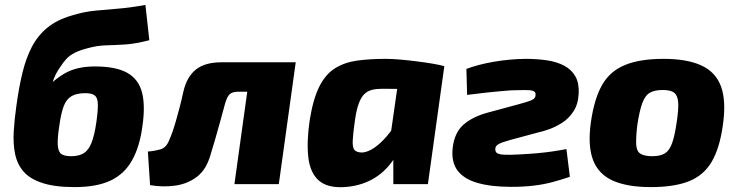

<svg xmlns="http://www.w3.org/2000/svg" viewBox="-20 -751 3007 783"><path d="M284 12Q203 12 152 -5Q101 -22 75.5 -52Q50 -82 41.5 -123.5Q33 -165 36 -215Q39 -265 47 -321Q57 -394 71.5 -454Q86 -514 110 -560Q134 -606 173 -638Q212 -670 270 -687Q321 -703 368 -707.5Q415 -712 464.5 -716Q514 -720 573 -731L589 -587Q531 -572 489 -569.5Q447 -567 411 -566Q375 -565 336 -554Q305 -546 284.5 -535.5Q264 -525 251 -511Q238 -497 228 -481Q216 -465 207.5 -448Q199 -431 192 -408V-414Q216 -435 241 -450Q266 -465 297 -472.5Q328 -480 367 -480Q453 -480 499 -454Q545 -428 559 -374.5Q573 -321 561 -238Q550 -153 518.5 -97Q487 -41 430.5 -14.5Q374 12 284 12ZM270 -114Q301 -114 320.5 -125.5Q340 -137 352.5 -167Q365 -197 373 -253Q380 -303 379 -328Q378 -353 366 -362Q354 -371 328 -371Q293 -371 272 -359Q251 -347 240 -318.5Q229 -290 222 -239Q214 -188 215.5 -160.5Q217 -133 229.5 -123.5Q242 -114 270 -114Z M1173 -497 1158 -377H952Q928 -377 917 -367Q906 -357 898 -329Q888 -293 877.5 -254Q867 -215 856.5 -179.5Q846 -144 838 -118Q821 -59 783 -30Q745 -1 694.5 6Q644 13 592 4L583 -133Q610 -135 634.5 -142Q659 -149 671 -182Q677 -195 683.5 -213.5Q690 -232 697 -256.5Q704 -281 712 -311Q720 -341 728 -378Q742 -438 779 -467.5Q816 -497 883 -497ZM1186 -497 1117 0H936L1005 -497Z M1553 -511Q1579 -511 1613 -508Q1647 -505 1682 -500.5Q1717 -496 1746.5 -491Q1776 -486 1792 -481L1658 -387Q1626 -388 1598.5 -388.5Q1571 -389 1538 -389Q1515 -389 1497 -384.5Q1479 -380 1466 -367.5Q1453 -355 1443.5 -330Q1434 -305 1428 -264Q1420 -208 1418.5 -178.5Q1417 -149 1426 -139Q1435 -129 1458 -129Q1481 -131 1506.5 -148.5Q1532 -166 1557 -195Q1582 -224 1601 -259L1631 -206Q1614 -140 1579 -92Q1544 -44 1495 -18Q1446 8 1384 12Q1315 16 1280 -15Q1245 -46 1237.5 -108.5Q1230 -171 1243 -261Q1257 -348 1282.5 -398.5Q1308 -449 1347 -473Q1386 -497 1437.5 -504Q1489 -511 1553 -511ZM1615 -495 1792 -481 1725 0H1584V-110L1562 -125Z M2122 -511Q2170 -511 2210.5 -505Q2251 -499 2281 -483Q2311 -467 2326.5 -439.5Q2342 -412 2340 -370Q2338 -326 2318.5 -296.5Q2299 -267 2272 -250Q2245 -233 2219.5 -224Q2194 -215 2179 -212L2060 -180Q2024 -170 2012 -162.5Q2000 -155 2000 -144Q1999 -132 2007.5 -126.5Q2016 -121 2037 -120Q2058 -119 2094 -121Q2135 -123 2169 -126Q2203 -129 2233.5 -133.5Q2264 -138 2290 -143L2304 -30Q2269 -18 2233.5 -8.5Q2198 1 2157 6Q2116 11 2065 11Q1983 11 1927.5 -5Q1872 -21 1846 -55.5Q1820 -90 1826 -147Q1833 -210 1870 -242.5Q1907 -275 1970 -292L2092 -325Q2126 -334 2145.5 -341.5Q2165 -349 2164 -365Q2165 -374 2157.5 -378.5Q2150 -383 2132.5 -383.5Q2115 -384 2082 -383Q2065 -383 2050 -381.5Q2035 -380 2015 -378.5Q1995 -377 1964.5 -373.5Q1934 -370 1885 -364L1882 -470Q1930 -488 1993 -499Q2056 -510 2122 -511Z M2686 -511Q2782 -511 2840.5 -484Q2899 -457 2920.5 -398Q2942 -339 2928 -241Q2915 -147 2882.5 -91.5Q2850 -36 2790 -12Q2730 12 2634 12Q2539 12 2480 -14Q2421 -40 2398.5 -98.5Q2376 -157 2390 -255Q2404 -350 2436 -405.5Q2468 -461 2529 -486Q2590 -511 2686 -511ZM2683 -384Q2650 -384 2630.5 -373Q2611 -362 2599.5 -331Q2588 -300 2579 -241Q2573 -189 2574.5 -161.5Q2576 -134 2592 -124Q2608 -114 2640 -114Q2673 -114 2691.5 -125.5Q2710 -137 2721 -167.5Q2732 -198 2740 -255Q2748 -308 2745.5 -335.5Q2743 -363 2728.5 -373.5Q2714 -384 2683 -384Z"/></svg>

Font: Exo 2 ExtraBold
Style: Italic
Weight: 800
Italic angle: -8°
Designer: Natanael Gama
Foundry: Natanael Gama
Version: Version 2.010